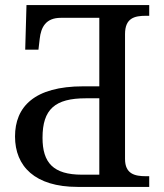

<svg xmlns="http://www.w3.org/2000/svg" viewBox="-20 -734 644 754"><path d="M285 0H566V-42H553C509 -42 471 -51 471 -110V-600C471 -663 508 -672 553 -672H566V-714H84L79 -539H131L136 -582C141 -626 159 -664 219 -664H370V-395H307C114 -395 39 -314 39 -198C39 -81 117 0 285 0ZM302 -48C189 -48 147 -95 147 -193C147 -305 196 -348 317 -348H370V-48Z"/></svg>

Font: Noto Serif Thai
Style: Regular
Weight: 400
Designer: Monotype Design Team
Foundry: Monotype Imaging Inc.
Version: Version 1.901